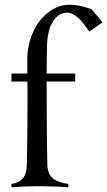

<svg xmlns="http://www.w3.org/2000/svg" viewBox="-20 -804 460 824"><path d="M302.7 -454.1H180.2V-415Q180.2 -227.1 183.1 -100.1Q183.6 -60.1 204.3 -40.8Q225.1 -21.5 273.4 -14.6V0Q210 -4.9 139.2 -4.9Q92.8 -4.9 29.3 0V-14.6Q63 -19.5 78.9 -39.6Q94.7 -59.6 95.2 -100.1Q98.1 -227.1 98.1 -389.6Q98.1 -438 97.7 -454.1H29.3V-488.3H97.2V-549.8Q97.2 -606.9 119.4 -660.2Q141.6 -713.4 184.3 -748.5Q227.1 -783.7 279.8 -783.7Q323.2 -783.7 374 -763.7L419.9 -708L363.3 -668.5Q362.3 -669.9 349.1 -688Q335.9 -706.1 326.7 -716.8Q317.4 -727.5 301 -738.5Q284.7 -749.5 269.5 -749.5Q239.3 -749.5 219 -727.3Q198.7 -705.1 190.7 -674.1Q182.6 -643.1 181.6 -604.5Q180.2 -553.2 180.2 -488.3H302.7Z"/></svg>

Font: Flanker
Style: Regular
Weight: 400
Designer: Flanker
Foundry: Flanker
Version: Version 2.027